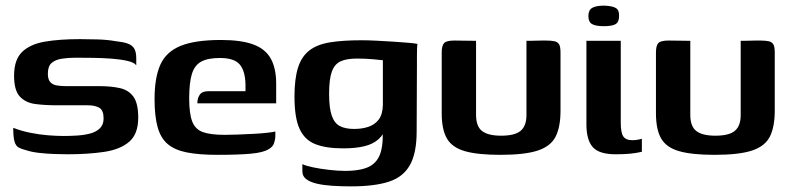

<svg xmlns="http://www.w3.org/2000/svg" viewBox="-20 -544 2815 682"><path d="M220 4Q198 4 171.5 3Q145 2 118.5 -1Q92 -4 71 -11Q55 -15 45.5 -20.5Q36 -26 31.5 -41.5Q27 -57 27 -90Q55 -79 87 -72.5Q119 -66 150 -63.5Q181 -61 206 -61Q228 -61 253 -62.5Q278 -64 299.5 -69.5Q321 -75 334.5 -88Q348 -101 348 -123Q348 -152 333 -161Q318 -170 292 -170H183Q140 -170 105.5 -174.5Q71 -179 50.5 -201Q30 -223 30 -275Q30 -332 58.5 -359.5Q87 -387 139 -396Q191 -405 264 -405Q290 -405 325.5 -404Q361 -403 389 -398Q417 -395 433 -389.5Q449 -384 456.5 -372Q464 -360 464 -337V-312Q457 -322 433.5 -327.5Q410 -333 378 -335.5Q346 -338 311.5 -338.5Q277 -339 248 -339Q222 -339 199.5 -335.5Q177 -332 163.5 -320.5Q150 -309 150 -282Q150 -262 158.5 -252.5Q167 -243 182 -240.5Q197 -238 216 -238H335Q375 -238 406 -231Q437 -224 454 -200.5Q471 -177 471 -126Q471 -68 439 -40.5Q407 -13 350 -4.5Q293 4 220 4Z M753 6Q687 6 644 -2.5Q601 -11 576 -32Q551 -53 540 -92Q529 -131 529 -192Q529 -268 549.5 -314Q570 -360 621.5 -381Q673 -402 765 -402Q837 -402 880 -386Q923 -370 942 -335.5Q961 -301 961 -247V-177H681Q681 -195 689.5 -207.5Q698 -220 720 -220H852V-244Q851 -292 831.5 -315Q812 -338 761 -338Q718 -338 694.5 -325Q671 -312 661.5 -281Q652 -250 652 -194Q652 -140 663 -112Q674 -84 701.5 -74.5Q729 -65 778 -65Q796 -65 823.5 -66Q851 -67 879.5 -68.5Q908 -70 930 -72.5Q952 -75 958 -77V-61Q958 -49 953.5 -35.5Q949 -22 934 -14Q915 -2 870.5 2Q826 6 753 6Z M1227 118Q1192 118 1161 116Q1130 114 1106 108.5Q1082 103 1068 92.5Q1054 82 1054 65Q1054 60 1054 51.5Q1054 43 1054 39Q1066 45 1092.5 50.5Q1119 56 1150 59.5Q1181 63 1205 63Q1263 63 1293 47Q1323 31 1333 -5.5Q1343 -42 1338 -100L1355 -98Q1344 -67 1324.5 -49.5Q1305 -32 1274 -24.5Q1243 -17 1199 -17Q1138 -17 1100 -32Q1062 -47 1044 -86.5Q1026 -126 1026 -201Q1026 -264 1038.5 -303.5Q1051 -343 1078.5 -364.5Q1106 -386 1151.5 -393.5Q1197 -401 1265 -401Q1287 -401 1317 -399.5Q1347 -398 1377.5 -396Q1408 -394 1431.5 -392Q1455 -390 1463 -388Q1462 -385 1461.5 -373Q1461 -361 1461 -345.5Q1461 -330 1461 -315L1460 -77Q1460 0 1436 42.5Q1412 85 1361 101.5Q1310 118 1227 118ZM1238 -86Q1266 -86 1288.5 -93.5Q1311 -101 1325 -119Q1339 -137 1340 -171V-330Q1332 -331 1305.5 -333.5Q1279 -336 1248 -336Q1211 -336 1189.5 -326Q1168 -316 1158.5 -289Q1149 -262 1149 -211Q1149 -160 1158.5 -133Q1168 -106 1187.5 -96Q1207 -86 1238 -86Z M1671 -399V-136Q1671 -95 1692.5 -78.5Q1714 -62 1760 -62Q1809 -62 1829.5 -79.5Q1850 -97 1850 -135V-399Q1851 -399 1860.5 -399Q1870 -399 1882.5 -399.5Q1895 -400 1905.5 -400Q1916 -400 1919 -400Q1938 -400 1949.5 -397.5Q1961 -395 1966 -386.5Q1971 -378 1971 -357V-151Q1971 -94 1954 -59.5Q1937 -25 1891 -9.5Q1845 6 1757 6Q1677 6 1631.5 -7Q1586 -20 1567.5 -52Q1549 -84 1549 -142V-357Q1549 -382 1557.5 -391Q1566 -400 1594 -400Q1613 -400 1632 -399.5Q1651 -399 1671 -399Z M2167 4Q2108 4 2085.5 -21.5Q2063 -47 2063 -102V-399H2185V-108Q2185 -73 2194 -59.5Q2203 -46 2226 -46Q2237 -46 2247 -48Q2257 -50 2260 -51V-5Q2256 -4 2246 -2Q2236 0 2217 2Q2198 4 2167 4ZM2125 -451Q2096 -451 2083 -458.5Q2070 -466 2070 -487Q2070 -508 2083.5 -516Q2097 -524 2126 -524Q2155 -523 2167.5 -515.5Q2180 -508 2179 -487Q2179 -466 2167 -458.5Q2155 -451 2125 -451Z M2432 -399V-136Q2432 -95 2453.5 -78.5Q2475 -62 2521 -62Q2570 -62 2590.5 -79.5Q2611 -97 2611 -135V-399Q2612 -399 2621.5 -399Q2631 -399 2643.5 -399.5Q2656 -400 2666.5 -400Q2677 -400 2680 -400Q2699 -400 2710.5 -397.5Q2722 -395 2727 -386.5Q2732 -378 2732 -357V-151Q2732 -94 2715 -59.5Q2698 -25 2652 -9.5Q2606 6 2518 6Q2438 6 2392.5 -7Q2347 -20 2328.5 -52Q2310 -84 2310 -142V-357Q2310 -382 2318.5 -391Q2327 -400 2355 -400Q2374 -400 2393 -399.5Q2412 -399 2432 -399Z"/></svg>

Font: Genos Thin SemiBold
Style: Regular
Weight: 600
Version: Version 1.010